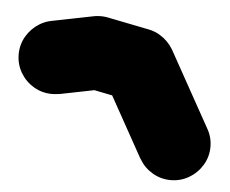

<svg xmlns="http://www.w3.org/2000/svg" viewBox="-74 -410 549 458"><g transform="rotate(5 200.5 -180.5)"><path d="M-37.3 -260Q-37.3 -236.3 -25.5 -216.3Q-13.7 -196.3 6.3 -184.5Q26.3 -172.7 50 -172.7Q73.7 -172.7 93.7 -184.5Q113.7 -196.3 125.7 -216.3Q137.7 -236.3 137.7 -260Q137.7 -283.7 125.7 -303.7Q113.7 -323.7 93.7 -335.7Q73.7 -347.7 50 -347.7Q26.3 -347.7 6.3 -335.7Q-13.7 -323.7 -25.5 -303.7Q-37.3 -283.7 -37.3 -260Z M32.7 -346 67.3 -174 167.3 -194 132.7 -366Z M62.7 -280Q62.7 -256.3 74.5 -236.3Q86.3 -216.3 106.3 -204.5Q126.3 -192.7 150 -192.7Q173.7 -192.7 193.7 -204.5Q213.7 -216.3 225.7 -236.3Q237.7 -256.3 237.7 -280Q237.7 -303.7 225.7 -323.7Q213.7 -343.7 193.7 -355.7Q173.7 -367.7 150 -367.7Q126.3 -367.7 106.3 -355.7Q86.3 -343.7 74.5 -323.7Q62.7 -303.7 62.7 -280Z M167.3 -366 132.7 -194 232.7 -174 267.3 -346Z M162.7 -260Q162.7 -236.3 174.5 -216.3Q186.3 -196.3 206.3 -184.5Q226.3 -172.7 250 -172.7Q273.7 -172.7 293.7 -184.5Q313.7 -196.3 325.7 -216.3Q337.7 -236.3 337.7 -260Q337.7 -283.7 325.7 -303.7Q313.7 -323.7 293.7 -335.7Q273.7 -347.7 250 -347.7Q226.3 -347.7 206.3 -335.7Q186.3 -323.7 174.5 -303.7Q162.7 -283.7 162.7 -260Z M326.3 -302.7 173.7 -217.3 273.7 -37.3 426.3 -122.7Z M262.7 -80Q262.7 -56.3 274.5 -36.3Q286.3 -16.3 306.3 -4.5Q326.3 7.3 350 7.3Q373.7 7.3 393.7 -4.5Q413.7 -16.3 425.7 -36.3Q437.7 -56.3 437.7 -80Q437.7 -103.7 425.7 -123.7Q413.7 -143.7 393.7 -155.7Q373.7 -167.7 350 -167.7Q326.3 -167.7 306.3 -155.7Q286.3 -143.7 274.5 -123.7Q262.7 -103.7 262.7 -80Z"/></g></svg>

Font: Linefont Thin
Style: Regular
Weight: 100
Monospace: yes
Version: Version 3.002;gftools[0.9.33]